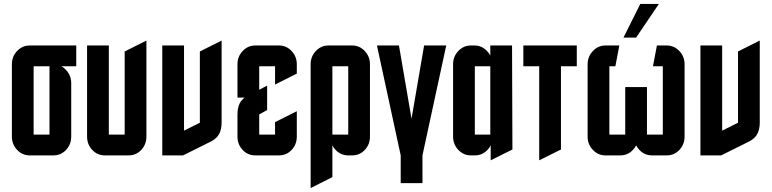

<svg xmlns="http://www.w3.org/2000/svg" viewBox="-20 -785 3898 970"><path d="M230 -450.2H149.9V-105H230ZM339.8 -95.2Q339.8 -55.2 313.5 -27.3Q287.6 0 250 0H129.9Q92.8 0 66.4 -27.8Q40 -55.7 40 -95.2V-460Q40 -499.5 66.4 -527.3Q92.8 -555.2 129.9 -555.2H365.2V-450.2H290Q302.2 -443.8 313.5 -431.6Q339.8 -403.3 339.8 -364.7Z M509.8 0Q472.2 0 446.3 -27.3Q419.9 -55.2 419.9 -95.2V-555.2H529.8V-105H609.9V-524.9L719.7 -580.1V-95.2Q719.7 -55.2 693.4 -27.3Q667.5 0 629.9 0Z M799.8 0V-555.2H909.7V-125L989.7 -165V-524.9L1099.6 -580.1V-166Q1099.6 -132.8 1087.9 -109.4Q1075.2 -85.4 1046.9 -70.8L904.8 0Z M1389.6 -555.2Q1426.8 -555.2 1453.1 -527.3Q1479.5 -499.5 1479.5 -460V-413.1L1369.6 -357.9V-450.2H1289.6V-331.5L1329.6 -352.5V-229L1289.6 -207V-105H1369.6V-168L1479.5 -223.1V-95.2Q1479.5 -55.2 1453.1 -27.3Q1427.2 0 1389.6 0H1269.5Q1231.9 0 1206.1 -27.3Q1179.7 -55.2 1179.7 -95.2V-207Q1179.7 -240.2 1191.4 -263.7Q1199.2 -279.3 1216.3 -292H1179.7V-460Q1179.7 -499.5 1206.1 -527.3Q1232.4 -555.2 1269.5 -555.2Z M1549.3 -460Q1549.3 -499.5 1575.7 -527.3Q1602.1 -555.2 1639.2 -555.2H1759.3Q1796.4 -555.2 1822.8 -527.3Q1849.1 -499.5 1849.1 -460V-95.2Q1849.1 -55.2 1822.8 -27.3Q1796.9 0 1759.3 0H1739.3Q1701.7 0 1675.8 -27.3Q1665 -38.1 1659.2 -50.8V109.9L1549.3 165ZM1659.2 -105H1739.3V-450.2H1659.2Z M2114.3 140.1H2004.4V0L1884.3 -555.2H1995.6L2059.1 -185.1L2122.6 -555.2H2234.4L2114.3 0Z M2457 -450.2H2378.9V-105H2457ZM2459 -50.8Q2453.1 -38.1 2442.4 -27.3Q2416.5 0 2378.9 0H2358.9Q2321.8 0 2295.4 -27.8Q2269 -55.7 2269 -95.2V-460Q2269 -499.5 2295.4 -527.3Q2321.8 -555.2 2358.9 -555.2H2377Q2414.1 -555.2 2440.4 -527.3Q2451.2 -516.6 2457 -504.4V-555.2H2566.9L2568.8 -29.8L2459 24.9Z M2704.1 24.9V-450.2H2624V-555.2H2894V-450.2H2814V-29.8Z M3193.8 -595.2H3129.9L3214.8 -765.1H3308.6ZM3348.6 -555.2Q3385.7 -555.2 3412.1 -527.3Q3438.5 -499.5 3438.5 -460V-95.2Q3438.5 -55.2 3412.1 -27.3Q3386.2 0 3348.6 0H3273.9Q3236.3 0 3210 -27.8Q3200.2 -38.6 3193.8 -50.8Q3188.5 -38.6 3177.2 -27.3Q3151.4 0 3113.8 0H3038.6Q3001.5 0 2975.1 -27.8Q2948.7 -55.7 2948.7 -95.2V-460Q2948.7 -499 2975.1 -526.9Q3002 -555.2 3038.6 -555.2H3108.9L3088.9 -450.2H3058.6V-105H3138.7V-345.2H3248.5V-105H3328.6V-450.2H3278.8L3298.8 -555.2Z M3518.6 0V-555.2H3628.4V-125L3708.5 -165V-524.9L3818.4 -580.1V-166Q3818.4 -132.8 3806.6 -109.4Q3793.9 -85.4 3765.6 -70.8L3623.5 0Z"/></svg>

Font: Horta
Style: Regular
Weight: 600
Width: 3
Version: Version 0.11